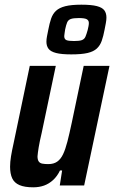

<svg xmlns="http://www.w3.org/2000/svg" viewBox="-20 -791 488 819"><path d="M122 8Q85 8 63 -1.5Q41 -11 32 -30.5Q23 -50 23 -80Q23 -100 27 -124.5Q31 -149 38 -180L107 -510H218L158 -225Q149 -187 145 -162.5Q141 -138 140 -124Q140 -110 145 -102.5Q150 -95 160.5 -93Q171 -91 186 -91Q209 -91 224 -101.5Q239 -112 249 -133Q259 -154 267.5 -187Q276 -220 286 -267L337 -510H447L339 0H235L245 -64H236Q224 -39 206.5 -23Q189 -7 168 0.5Q147 8 122 8ZM284 -559Q242 -559 219 -565Q196 -571 187 -583Q178 -595 178 -613Q178 -624 180.5 -636.5Q183 -649 186 -664Q191 -691 198 -711.5Q205 -732 219 -745Q233 -758 258.5 -764.5Q284 -771 327 -771Q370 -771 393 -765Q416 -759 425 -747Q434 -735 434 -716Q434 -706 431.5 -692.5Q429 -679 426 -664Q421 -637 414 -617Q407 -597 393 -584Q379 -571 353.5 -565Q328 -559 284 -559ZM296 -616Q319 -616 329.5 -620Q340 -624 344.5 -634.5Q349 -645 354 -663Q356 -671 357.5 -679Q359 -687 359 -693Q359 -704 350 -709Q341 -714 316 -714Q293 -714 282 -710Q271 -706 266.5 -695.5Q262 -685 258 -666Q257 -657 255.5 -649.5Q254 -642 254 -637Q254 -624 263 -620Q272 -616 296 -616Z"/></svg>

Font: Saira Condensed SemiBold
Style: Italic
Weight: 600
Width: 3
Italic angle: -12°
Designer: Hector Gatti with collaboration of the Omnibus-Type team
Foundry: Omnibus-Type
Version: Version 1.101